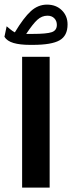

<svg xmlns="http://www.w3.org/2000/svg" viewBox="-45 -830 319 848"><path d="M-25.4 -667.5 -15.6 -713.9Q-8.8 -708 1.2 -700Q11.2 -691.9 20.5 -687Q59.6 -752 91.3 -780.8Q123 -809.6 162.6 -809.6Q202.6 -809.6 228 -784.7Q253.4 -759.8 253.4 -722.2Q253.4 -671.9 218 -651.9Q182.6 -631.8 99.6 -631.8H87.9Q43.5 -631.8 14.9 -640.1Q-13.7 -648.4 -25.4 -667.5ZM98.6 -680.2Q161.6 -680.2 183.8 -688Q206.1 -695.8 206.1 -720.2Q206.1 -737.8 194.8 -749.3Q183.6 -760.7 164.6 -760.7Q140.1 -760.7 120.1 -742.7Q100.1 -724.6 70.8 -680.2ZM52.7 -579.1H174.3V-1.4H52.7Z"/></svg>

Font: Vazir WOL-UI
Style: Bold-WOL-UI
Weight: 700
Designer: Saber Rastikerdar
Foundry: Saber Rastikerdar
Version: Version 30.1.0